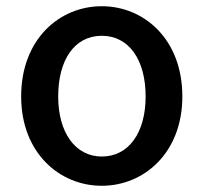

<svg xmlns="http://www.w3.org/2000/svg" viewBox="-20 -584 654 617"><path d="M307 13C443 13 566 -93 566 -274C566 -458 443 -564 307 -564C171 -564 48 -458 48 -274C48 -93 171 13 307 13ZM307 -81C222 -81 167 -158 167 -274C167 -391 219 -469 307 -469C395 -469 448 -391 448 -274C448 -158 394 -81 307 -81Z"/></svg>

Font: Spoqa Han Sans Neo Medium
Style: Regular
Weight: 500
Designer: [Spoqa Han Sans Neo] Dong-huui Kim  Younghwa Kang  Yujin Lee  [Noto Sans] Ryoko NISHIZUKA  (kana & ideographs); Paul D. 
Foundry: Spoqa (http://www.spoqa-han-sans.com)
Version: Version 1.000